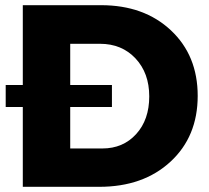

<svg xmlns="http://www.w3.org/2000/svg" viewBox="-20 -721 806 741"><path d="M370 -701Q536 -701 639.5 -604Q743 -507 743 -351Q743 -194 638 -97Q533 0 363 0H68V-308H2V-393H68V-701ZM375 -148Q455 -148 505.5 -203.5Q556 -259 556 -349Q556 -439 503 -495.5Q450 -552 366 -552H251V-393H412V-308H251V-148Z"/></svg>

Font: Montserrat arm
Style: Bold
Weight: 700
Designer: Julieta Ulanovsky
Foundry: Julieta Ulanovsky
Version: Version 6.000;PS 006.000;hotconv 1.0.88;makeotf.lib2.5.64775